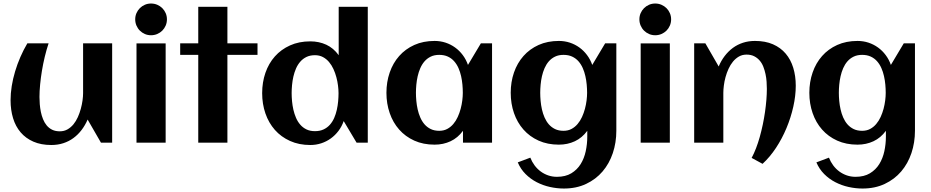

<svg xmlns="http://www.w3.org/2000/svg" viewBox="-20 -810 5283 1090"><path d="M40 -241.2Q40 -279.8 46.6 -321.3Q53.2 -362.8 65.7 -404.3Q78.1 -445.8 95.7 -486.3Q113.3 -526.9 135.3 -564H255.9Q243.7 -527.3 234.1 -487.5Q224.6 -447.8 218 -408Q211.4 -368.2 207.8 -330.1Q204.1 -292 204.1 -259.3Q204.1 -240.2 205.8 -218.5Q207.5 -196.8 211.9 -175Q216.3 -153.3 224.4 -133.3Q232.4 -113.3 245.1 -97.9Q257.8 -82.5 276.1 -73.5Q294.4 -64.5 319.3 -64.5Q343.8 -64.5 363 -75.4Q382.3 -86.4 397 -104.2Q411.6 -122.1 421.9 -145Q432.1 -168 438.7 -192.1Q445.3 -216.3 448.5 -239.5Q451.7 -262.7 451.7 -281.2V-564H616.7V0H553.2L477.5 -131.3Q463.4 -98.6 443.1 -72Q422.9 -45.4 397 -26.4Q371.1 -7.3 339.6 2.9Q308.1 13.2 271.5 13.2Q212.9 13.2 169.4 -5.9Q126 -24.9 97.2 -58.6Q68.4 -92.3 54.2 -138.9Q40 -185.5 40 -241.2Z M927.7 -700.2Q927.7 -681.6 920.7 -665Q913.6 -648.4 901.4 -636.2Q889.2 -624 872.6 -616.9Q856 -609.9 837.4 -609.9Q818.8 -609.9 802.5 -616.9Q786.1 -624 773.9 -636.2Q761.7 -648.4 754.6 -665Q747.6 -681.6 747.6 -700.2Q747.6 -718.8 754.6 -735.1Q761.7 -751.5 773.9 -763.7Q786.1 -775.9 802.5 -783Q818.8 -790 837.4 -790Q856 -790 872.6 -783Q889.2 -775.9 901.4 -763.7Q913.6 -751.5 920.7 -735.1Q927.7 -718.8 927.7 -700.2ZM920.4 0H754.9V-563.5H920.4Z M1271 0H1105.5V-498.5H1002.9V-564H1105.5V-771.5H1271V-564H1441.9V-498.5H1271Z M2067.9 0H2004.4L1931.2 -122.6Q1920.4 -91.8 1901.6 -66.9Q1882.8 -42 1858.2 -24.2Q1833.5 -6.3 1804 3.4Q1774.4 13.2 1741.7 13.2Q1677.2 13.2 1626.5 -9.8Q1575.7 -32.7 1540.5 -72.5Q1505.4 -112.3 1486.8 -166Q1468.3 -219.7 1468.3 -281.2Q1468.3 -342.8 1486.8 -396.5Q1505.4 -450.2 1540.5 -489.7Q1575.7 -529.3 1626.5 -552.2Q1677.2 -575.2 1741.7 -575.2Q1791 -575.2 1832.3 -556.2Q1873.5 -537.1 1902.8 -496.6V-771.5H2067.9ZM1901.9 -281.2Q1901.9 -300.8 1898.9 -324.2Q1896 -347.7 1889.6 -371.6Q1883.3 -395.5 1873 -418Q1862.8 -440.4 1847.9 -458Q1833 -475.6 1813.2 -486.1Q1793.5 -496.6 1768.1 -496.6Q1740.2 -496.6 1719.7 -486.6Q1699.2 -476.6 1684.6 -459.7Q1669.9 -442.9 1660.4 -420.9Q1650.9 -398.9 1645.5 -375Q1640.1 -351.1 1637.9 -326.9Q1635.7 -302.7 1635.7 -281.2Q1635.7 -259.8 1637.9 -235.6Q1640.1 -211.4 1645.5 -187.5Q1650.9 -163.6 1660.4 -141.4Q1669.9 -119.1 1684.6 -102.3Q1699.2 -85.4 1719.7 -75.4Q1740.2 -65.4 1768.1 -65.4Q1795.9 -65.4 1816.9 -75.2Q1837.9 -85 1852.8 -101.8Q1867.7 -118.7 1877.2 -140.4Q1886.7 -162.1 1892.1 -186.3Q1897.5 -210.4 1899.7 -234.9Q1901.9 -259.3 1901.9 -281.2Z M2773.4 0H2608.4V-67.4Q2579.1 -27.3 2537.8 -8.1Q2496.6 11.2 2447.3 11.2Q2382.8 11.2 2332 -11.7Q2281.2 -34.7 2246.1 -74.5Q2210.9 -114.3 2192.4 -168Q2173.8 -221.7 2173.8 -283.2Q2173.8 -344.7 2192.4 -398.4Q2210.9 -452.1 2246.1 -491.9Q2281.2 -531.7 2332 -554.7Q2382.8 -577.6 2447.3 -577.6Q2480 -577.6 2509.5 -567.9Q2539.1 -558.1 2563.7 -540.3Q2588.4 -522.5 2607.2 -497.3Q2626 -472.2 2636.7 -441.4L2710 -564H2773.4ZM2607.4 -283.2Q2607.4 -305.2 2605.2 -329.6Q2603 -354 2597.7 -377.9Q2592.3 -401.9 2582.8 -423.6Q2573.2 -445.3 2558.3 -462.2Q2543.5 -479 2522.5 -488.8Q2501.5 -498.5 2473.6 -498.5Q2445.8 -498.5 2425.3 -488.5Q2404.8 -478.5 2390.1 -461.7Q2375.5 -444.8 2366 -422.9Q2356.4 -400.9 2351.1 -377Q2345.7 -353 2343.5 -328.9Q2341.3 -304.7 2341.3 -283.2Q2341.3 -261.7 2343.5 -237.3Q2345.7 -212.9 2351.1 -189Q2356.4 -165 2366 -143.1Q2375.5 -121.1 2390.1 -104.2Q2404.8 -87.4 2425.3 -77.4Q2445.8 -67.4 2473.6 -67.4Q2499 -67.4 2518.8 -77.9Q2538.6 -88.4 2553.5 -106Q2568.4 -123.5 2578.6 -146Q2588.9 -168.5 2595.2 -192.4Q2601.6 -216.3 2604.5 -240Q2607.4 -263.7 2607.4 -283.2Z M3479 -67.9Q3479 -0.5 3459 59.1Q3439 118.7 3400.9 163.3Q3362.8 208 3307.4 234.1Q3252 260.3 3181.2 260.3Q3142.1 260.3 3102.3 251.5Q3062.5 242.7 3027.1 224.4Q2991.7 206.1 2963.6 178Q2935.5 149.9 2919.4 111.8L2990.7 85Q3000 108.9 3014.9 128.9Q3029.8 148.9 3049.3 163.3Q3068.8 177.7 3092.3 185.8Q3115.7 193.8 3141.6 193.8Q3190.4 193.8 3223.4 173.8Q3256.3 153.8 3276.4 121.6Q3296.4 89.4 3305.2 48.6Q3314 7.8 3314 -34.2V-67.4Q3284.7 -27.3 3243.4 -8.1Q3202.1 11.2 3152.8 11.2Q3088.4 11.2 3037.6 -11.7Q2986.8 -34.7 2951.7 -74.5Q2916.5 -114.3 2897.9 -168Q2879.4 -221.7 2879.4 -283.2Q2879.4 -344.7 2897.9 -398.4Q2916.5 -452.1 2951.7 -491.9Q2986.8 -531.7 3037.6 -554.7Q3088.4 -577.6 3152.8 -577.6Q3185.5 -577.6 3215.1 -567.9Q3244.6 -558.1 3269.3 -540.3Q3293.9 -522.5 3312.7 -497.3Q3331.5 -472.2 3342.3 -441.4L3415.5 -564H3479ZM3313 -283.2Q3313 -305.2 3310.8 -329.6Q3308.6 -354 3303.2 -377.9Q3297.9 -401.9 3288.3 -423.6Q3278.8 -445.3 3263.9 -462.2Q3249 -479 3228 -488.8Q3207 -498.5 3179.2 -498.5Q3151.4 -498.5 3130.9 -488.5Q3110.4 -478.5 3095.7 -461.7Q3081.1 -444.8 3071.5 -422.9Q3062 -400.9 3056.6 -377Q3051.3 -353 3049.1 -328.9Q3046.9 -304.7 3046.9 -283.2Q3046.9 -261.7 3049.1 -237.3Q3051.3 -212.9 3056.6 -189Q3062 -165 3071.5 -143.1Q3081.1 -121.1 3095.7 -104.2Q3110.4 -87.4 3130.9 -77.4Q3151.4 -67.4 3179.2 -67.4Q3204.6 -67.4 3224.4 -77.9Q3244.1 -88.4 3259 -106Q3273.9 -123.5 3284.2 -146Q3294.4 -168.5 3300.8 -192.4Q3307.1 -216.3 3310.1 -240Q3313 -263.7 3313 -283.2Z M3790 -700.2Q3790 -681.6 3783 -665Q3775.9 -648.4 3763.7 -636.2Q3751.5 -624 3734.9 -616.9Q3718.3 -609.9 3699.7 -609.9Q3681.2 -609.9 3664.8 -616.9Q3648.4 -624 3636.2 -636.2Q3624 -648.4 3616.9 -665Q3609.9 -681.6 3609.9 -700.2Q3609.9 -718.8 3616.9 -735.1Q3624 -751.5 3636.2 -763.7Q3648.4 -775.9 3664.8 -783Q3681.2 -790 3699.7 -790Q3718.3 -790 3734.9 -783Q3751.5 -775.9 3763.7 -763.7Q3775.9 -751.5 3783 -735.1Q3790 -718.8 3790 -700.2ZM3782.7 0H3617.2V-563.5H3782.7Z M4497.6 -323.2Q4497.6 -266.1 4483.6 -204.1Q4469.7 -142.1 4444.8 -82.5Q4419.9 -22.9 4385.3 29.5Q4350.6 82 4309.1 120.1L4247.1 86.4Q4260.3 62 4272 31.7Q4283.7 1.5 4293.2 -32.5Q4302.7 -66.4 4310.3 -102.5Q4317.9 -138.7 4323 -174.1Q4328.1 -209.5 4330.8 -242.9Q4333.5 -276.4 4333.5 -305.2Q4333.5 -324.2 4332 -345.9Q4330.6 -367.7 4325.9 -389.4Q4321.3 -411.1 4313.5 -431.2Q4305.7 -451.2 4292.7 -466.3Q4279.8 -481.4 4261.5 -490.7Q4243.2 -500 4218.3 -500Q4193.8 -500 4174.8 -489Q4155.8 -478 4141.1 -460.2Q4126.5 -442.4 4116 -419.4Q4105.5 -396.5 4098.9 -372.3Q4092.3 -348.1 4089.4 -324.7Q4086.4 -301.3 4086.4 -282.7V0H3920.9V-564H3984.4L4060.1 -432.6Q4073.7 -465.3 4094.2 -492.2Q4114.7 -519 4140.6 -538.1Q4166.5 -557.1 4198 -567.4Q4229.5 -577.6 4266.1 -577.6Q4324.7 -577.6 4368.2 -558.6Q4411.6 -539.6 4440.4 -505.6Q4469.2 -471.7 4483.4 -425Q4497.6 -378.4 4497.6 -323.2Z M5174.3 -67.9Q5174.3 -0.5 5154.3 59.1Q5134.3 118.7 5096.2 163.3Q5058.1 208 5002.7 234.1Q4947.3 260.3 4876.5 260.3Q4837.4 260.3 4797.6 251.5Q4757.8 242.7 4722.4 224.4Q4687 206.1 4658.9 178Q4630.9 149.9 4614.7 111.8L4686 85Q4695.3 108.9 4710.2 128.9Q4725.1 148.9 4744.6 163.3Q4764.2 177.7 4787.6 185.8Q4811 193.8 4836.9 193.8Q4885.7 193.8 4918.7 173.8Q4951.7 153.8 4971.7 121.6Q4991.7 89.4 5000.5 48.6Q5009.3 7.8 5009.3 -34.2V-67.4Q4980 -27.3 4938.7 -8.1Q4897.5 11.2 4848.1 11.2Q4783.7 11.2 4732.9 -11.7Q4682.1 -34.7 4647 -74.5Q4611.8 -114.3 4593.3 -168Q4574.7 -221.7 4574.7 -283.2Q4574.7 -344.7 4593.3 -398.4Q4611.8 -452.1 4647 -491.9Q4682.1 -531.7 4732.9 -554.7Q4783.7 -577.6 4848.1 -577.6Q4880.9 -577.6 4910.4 -567.9Q4939.9 -558.1 4964.6 -540.3Q4989.3 -522.5 5008.1 -497.3Q5026.9 -472.2 5037.6 -441.4L5110.8 -564H5174.3ZM5008.3 -283.2Q5008.3 -305.2 5006.1 -329.6Q5003.9 -354 4998.5 -377.9Q4993.2 -401.9 4983.6 -423.6Q4974.1 -445.3 4959.2 -462.2Q4944.3 -479 4923.3 -488.8Q4902.3 -498.5 4874.5 -498.5Q4846.7 -498.5 4826.2 -488.5Q4805.7 -478.5 4791 -461.7Q4776.4 -444.8 4766.8 -422.9Q4757.3 -400.9 4752 -377Q4746.6 -353 4744.4 -328.9Q4742.2 -304.7 4742.2 -283.2Q4742.2 -261.7 4744.4 -237.3Q4746.6 -212.9 4752 -189Q4757.3 -165 4766.8 -143.1Q4776.4 -121.1 4791 -104.2Q4805.7 -87.4 4826.2 -77.4Q4846.7 -67.4 4874.5 -67.4Q4899.9 -67.4 4919.7 -77.9Q4939.5 -88.4 4954.3 -106Q4969.2 -123.5 4979.5 -146Q4989.7 -168.5 4996.1 -192.4Q5002.4 -216.3 5005.4 -240Q5008.3 -263.7 5008.3 -283.2Z"/></svg>

Font: Aclonica
Style: Regular
Weight: 400
Version: Version 1.001